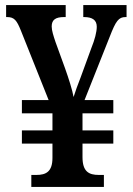

<svg xmlns="http://www.w3.org/2000/svg" viewBox="-20 -734 523 754"><path d="M103 0H388V-47H368C329 -47 304 -60 304 -117V-170H425V-222H304V-289H425V-341H312L411 -590C435 -652 446 -667 473 -667H477V-714H307V-667H310C343 -667 360 -655 360 -629C360 -608 352 -578 339 -546L297 -431C286 -403 275 -373 269 -353C264 -381 250 -425 235 -467L198 -569C190 -593 183 -614 183 -630C183 -657 199 -667 232 -667H238V-714H4V-667H8C36 -667 46 -654 62 -614L171 -341H66V-289H186V-222H66V-170H186V-114C186 -60 161 -47 123 -47H103Z"/></svg>

Font: Noto Serif Armenian Condensed SemiBold
Style: Regular
Weight: 600
Width: 3
Designer: Monotype Design Team
Foundry: Monotype Imaging Inc.
Version: Version 2.008